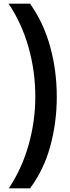

<svg xmlns="http://www.w3.org/2000/svg" viewBox="-20 -819 385 1055"><path d="M292 -287Q292 -147 256.5 -16.5Q221 114 145 216H28Q100 109 137 -22Q174 -153 174 -288Q174 -427 137 -558.5Q100 -690 27 -799H145Q220 -693 256 -561.5Q292 -430 292 -287Z"/></svg>

Font: Noto Sans Sinhala UI Condensed
Style: Bold
Weight: 700
Width: 3
Designer: Jelle Bosma - Monotype Design Team
Foundry: Monotype Imaging Inc.
Version: Version 2.006; ttfautohint (v1.8.4.7-5d5b)